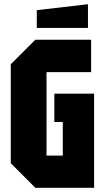

<svg xmlns="http://www.w3.org/2000/svg" viewBox="-20 -888 496 908"><path d="M31 -116V-584L147 -700H411V-547H200V-152H277V-311H237V-445H425V0H147ZM154 -756V-840L396 -868V-756Z"/></svg>

Font: Tektur Condensed
Style: Bold
Weight: 700
Width: 3
Designer: Adam Jagosz
Foundry: Adam Jagosz
Version: Version 1.005;gftools[0.9.30]